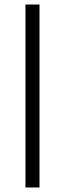

<svg xmlns="http://www.w3.org/2000/svg" viewBox="-20 -828 286 848"><path d="M92.5 0V-808H154.5V0Z"/></svg>

Font: Encode Sans Expanded Expanded Light
Style: Regular
Weight: 300
Width: 7
Designer: Multiple Designers
Foundry: Impallari Type
Version: Version 3.000; ttfautohint (v1.8.3) -l 8 -r 50 -G 200 -x 14 